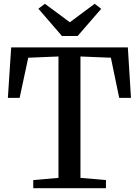

<svg xmlns="http://www.w3.org/2000/svg" viewBox="-20 -993 732 1013"><path d="M288.5 -54.5V-695L129 -688.5L83.5 -476.5H21.5L39 -743H654.5L671 -476.5H609L565 -688.5L404.5 -695V-54.5L539 -43V0H155.5V-43ZM307 -803 182.5 -947 217 -973 348.5 -875.5 479.5 -973 514 -946.5 389.5 -803Z"/></svg>

Font: Merriweather 48pt Medium
Style: Regular
Weight: 500
Version: Version 2.100